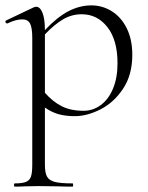

<svg xmlns="http://www.w3.org/2000/svg" viewBox="-22 -419 552 714"><path d="M470 -215Q470 -141 436 -89.5Q402 -38 352 -12.5Q302 13 256 13Q223 13 197 6Q171 -1 145 -19V194Q145 224 153 238Q161 252 182 257.5Q203 263 248 263Q250 263 250 269Q250 275 248 275Q214 275 195 274L123 273L69 274Q56 275 33 275Q30 275 30 269Q30 263 33 263Q61 263 74.5 257.5Q88 252 93 238Q98 224 98 194V-278Q98 -315 90 -331Q82 -347 61 -347Q37 -347 6 -332H4Q0 -332 -1.5 -336.5Q-3 -341 1 -343L104 -392L112 -394Q127 -394 136 -371.5Q145 -349 145 -307Q190 -355 232 -377Q274 -399 318 -399Q359 -399 394 -377Q429 -355 449.5 -313.5Q470 -272 470 -215ZM415 -184Q415 -270 377.5 -318Q340 -366 282 -366Q244 -366 211.5 -346.5Q179 -327 145 -291V-74Q174 -41 207.5 -24Q241 -7 289 -7Q324 -7 353 -28.5Q382 -50 398.5 -90Q415 -130 415 -184Z"/></svg>

Font: Cormorant Infant Light
Style: Regular
Weight: 300
Designer: Christian Thalmann (Catharsis Fonts)
Version: Version 3.000